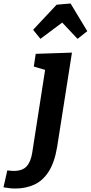

<svg xmlns="http://www.w3.org/2000/svg" viewBox="-147 -840 521 1102"><path d="M-58 242Q-78 242 -93.5 240Q-109 238 -127 235L-105 138Q-95 139 -86 140Q-77 141 -68 141Q-18 141 6 114.5Q30 88 38 36L114 -452L125 -435L47 -458L58 -531L266 -538L181 3Q166 93 132 145.5Q98 198 49 220Q0 242 -58 242ZM85 -617 43 -669 178 -813 258 -820 354 -661 298 -617 171 -752 259 -747Z"/></svg>

Font: Bitter Thin
Style: Bold Italic
Weight: 700
Italic angle: -9°
Version: Version 3.021